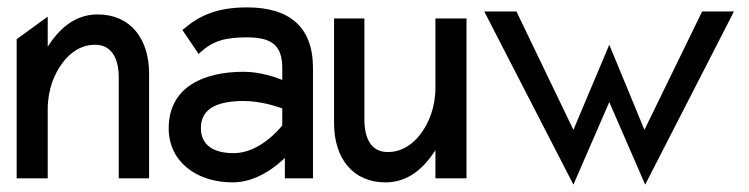

<svg xmlns="http://www.w3.org/2000/svg" viewBox="-20 -482 2024 519"><path d="M25 0H109V-187C109 -240 127 -283 149 -312C169 -339 198 -361 237 -361C281 -361 301 -325 301 -273V0H383V-283C383 -378 332 -443 244 -443C182 -443 140 -404 109 -356V-437L25 -376Z M436 -135C436 -46 510 11 609 11C675 11 728 -34 750 -55V0H826V-298C826 -409 763 -462 648 -462C567 -462 519 -440 477 -404L473 -401L517 -336L521 -340C556 -372 589 -381 648 -381C715 -381 743 -359 743 -298V-266C728 -272 685 -288 639 -288C529 -288 436 -246 436 -135ZM523 -136C523 -193 575 -209 639 -209C684 -209 729 -194 743 -189V-143C735 -133 681 -68 612 -68C558 -68 523 -89 523 -136Z M883 -149C883 -54 934 11 1022 11C1084 11 1126 -28 1157 -76V0H1241V-432H1157V-245C1157 -192 1139 -149 1117 -120C1097 -93 1067 -71 1028 -71C984 -71 965 -107 965 -159V-432H883Z M1289 -451 1530 17 1627 -206 1724 17 1964 -451H1878L1722 -131L1627 -361L1530 -131L1376 -451Z"/></svg>

Font: Charger Sport
Style: SeBdNrw
Weight: 600
Designer: Jasper
Foundry: Cannot Into Space Fonts
Version: Version 1.1